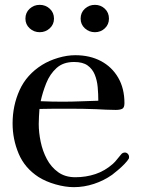

<svg xmlns="http://www.w3.org/2000/svg" viewBox="-20 -770 585 793"><path d="M386 -354Q386 -382 383.5 -410Q381 -438 371.5 -461.5Q362 -485 342 -499.5Q322 -514 286 -514Q241 -514 213.5 -489Q186 -464 171 -426.5Q156 -389 148 -352Q171 -351 193.5 -350.5Q216 -350 238 -350Q275 -350 312 -351.5Q349 -353 386 -354ZM513 -122Q513 -117 512 -115Q507 -106 494 -92.5Q481 -79 466.5 -67Q452 -55 443 -48Q409 -24 368 -10.5Q327 3 285 3Q250 3 209.5 -8.5Q169 -20 139 -39Q82 -76 57 -135.5Q32 -195 32 -260Q32 -334 61 -398Q90 -462 154 -502Q183 -520 220 -531Q257 -542 291 -542Q351 -542 396.5 -518Q442 -494 468 -449.5Q494 -405 494 -344Q494 -325 484.5 -320.5Q475 -316 458 -316Q438 -316 418 -317Q398 -318 378 -319Q351 -320 324.5 -320.5Q298 -321 271 -321Q240 -321 207.5 -321Q175 -321 143 -320Q142 -304 141 -289Q140 -274 140 -258Q140 -223 148 -184.5Q156 -146 173.5 -113Q191 -80 220 -59Q249 -38 291 -38Q335 -38 374 -51Q413 -64 446 -93Q456 -102 463.5 -112Q471 -122 480 -132Q486 -140 496 -140Q503 -140 508 -134.5Q513 -129 513 -122ZM203 -693Q203 -669 185.5 -653Q168 -637 144 -637Q120 -637 102.5 -653Q85 -669 85 -693Q85 -718 102.5 -734Q120 -750 144 -750Q168 -750 185.5 -734Q203 -718 203 -693ZM430 -693Q430 -669 413 -653Q396 -637 372 -637Q348 -637 330.5 -653Q313 -669 313 -693Q313 -718 330.5 -734Q348 -750 372 -750Q396 -750 413 -734Q430 -718 430 -693Z"/></svg>

Font: Kaisei Decol Medium
Style: Regular
Weight: 500
Designer: Font-Kai, 金井和夫
Foundry: KAZUO KANAI
Version: Version 5.003